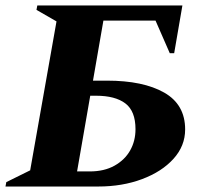

<svg xmlns="http://www.w3.org/2000/svg" viewBox="-50 -680 740 700"><path d="M86 -660H615L585 -486H569L517 -605H327L289 -386H340Q472 -386 548.5 -342.5Q625 -299 625 -208Q625 -148 582.5 -101Q540 -54 468 -27Q396 0 308 0H-30L-27 -16L60 -59L156 -602L83 -644ZM231 -55H277Q330 -55 367.5 -76Q405 -97 424.5 -131.5Q444 -166 444 -209Q444 -275 407 -303Q370 -331 300 -331H279Z"/></svg>

Font: Spectral ExtraBold
Style: Italic
Weight: 800
Italic angle: -10°
Designer: Jean-Baptiste Levee
Foundry: Production Type
Version: Version 2.001